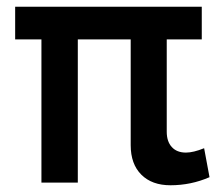

<svg xmlns="http://www.w3.org/2000/svg" viewBox="-20 -542 665 570"><path d="M211 -425V0H103V-425H25V-522H579V-425H475V-151Q475 -122 490 -105.5Q505 -89 532 -89Q554 -89 586 -102L602 -16Q547 8 486 8Q431 8 399.5 -23.5Q368 -55 368 -111V-425Z"/></svg>

Font: Raleway-v4020 SemiBold
Style: Regular
Weight: 600
Designer: Matt McInerney, Pablo Impallari, Rodrigo Fuenzalida
Foundry: Matt McInerney, Pablo Impallari, Rodrigo Fuenzalida
Version: Version 4.020;PS 004.020;hotconv 1.0.88;makeotf.lib2.5.64775